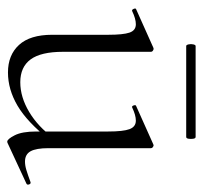

<svg xmlns="http://www.w3.org/2000/svg" viewBox="-35 -516 560 530"><g transform="rotate(90 245.0 -251.0)"><path d="M180 7Q132 7 104 -23.5Q76 -54 76 -115V-270Q76 -311 70 -328.5Q64 -346 47 -346Q32 -346 11 -336Q7 -334 4.5 -340Q2 -346 6 -347L111 -394Q113 -395 115 -395Q117 -395 120 -393Q123 -391 123 -388V-145Q123 -84 144 -55.5Q165 -27 207 -27Q248 -27 289 -51.5Q330 -76 361 -119L366 -108Q317 -46 272 -19.5Q227 7 180 7ZM389 -388V-105Q389 -71 397.5 -55.5Q406 -40 426 -40Q437 -40 450 -44Q463 -48 482 -55Q487 -57 489 -51.5Q491 -46 487 -44L375 8Q373 9 371 9Q364 9 353.5 -11.5Q343 -32 343 -71V-270Q343 -311 336.5 -328.5Q330 -346 313 -346Q298 -346 277 -336Q273 -334 271 -340Q269 -346 273 -347L378 -394Q380 -395 381 -395Q383 -395 386 -393Q389 -391 389 -388ZM107 -485Q104 -485 102.5 -491.5Q101 -498 102.5 -504.5Q104 -511 107 -511H358Q362 -511 363 -504.5Q364 -498 363 -491.5Q362 -485 358 -485Z"/></g></svg>

Font: Cormorant Light
Style: Regular
Weight: 300
Designer: Christian Thalmann (Catharsis Fonts)
Foundry: Catharsis Fonts
Version: Version 4.000